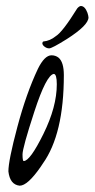

<svg xmlns="http://www.w3.org/2000/svg" viewBox="-20 -583 308 624"><path d="M161.1 -465.3Q183.1 -478.5 231 -555.7Q237.3 -563 242.7 -563.5Q255.9 -563.5 264.2 -541.5Q267.1 -532.7 267.6 -526.4Q267.6 -501 197.3 -456.1Q148.9 -425.8 139.9 -425.8Q130.9 -425.8 122.6 -433.1Q117.2 -438.5 117.7 -442.9Q118.2 -447.3 121.1 -448.2Q142.6 -450.2 161.1 -465.3ZM154.8 -342.8Q130.4 -338.9 91.8 -220.7Q53.2 -102.5 53.2 -81.1Q53.2 -59.6 57.1 -59.6Q77.6 -59.6 121.1 -147.7Q164.6 -235.8 164.6 -309.1Q164.6 -342.3 154.8 -342.8ZM147 -403.3Q160.6 -403.3 170.4 -395.5Q187.5 -380.9 187.5 -338.9Q187.5 -147 119.1 -51.3L112.3 -41Q69.8 20.5 43.9 20.5Q12.2 17.1 7.3 -25.9Q7.3 -61.5 36.4 -170.4Q65.4 -279.3 103 -358.9Q124.5 -402.8 147 -403.3Z"/></svg>

Font: Kristi
Style: Regular
Weight: 400
Italic angle: -15°
Version: Version 1.004